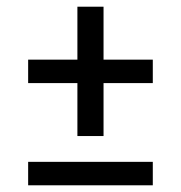

<svg xmlns="http://www.w3.org/2000/svg" viewBox="-20 -553 540 573"><path d="M289 -147H211V-305H64V-375H211V-533H289V-375H436V-305H289ZM64 0V-70H436V0Z"/></svg>

Font: Iosevka Algr
Style: Regular
Weight: 400
Monospace: yes
Designer: Belleve Invis
Foundry: Belleve Invis
Version: Version 26.0.2; ttfautohint (v1.8.3)